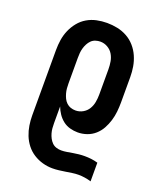

<svg xmlns="http://www.w3.org/2000/svg" viewBox="-139 -626 778 928"><g transform="rotate(20 250.0 -162.5)"><path d="M242 213Q216 213 191 206Q166 199 144 185Q122 171 106 150.5Q90 130 80.5 106Q71 82 67 56.5Q63 31 63 5V-330Q63 -357 67 -383Q71 -409 81.5 -433.5Q92 -458 109 -479Q126 -500 149 -513.5Q172 -527 198 -532.5Q224 -538 251 -538Q278 -538 304.5 -532.5Q331 -527 354.5 -514Q378 -501 396 -480.5Q414 -460 425 -435Q436 -410 440.5 -383.5Q445 -357 445 -330V-200Q445 -176 442.5 -152Q440 -128 433 -105Q426 -82 414.5 -61Q403 -40 385 -24Q367 -8 344 0Q321 8 297 8Q277 8 257 2.5Q237 -3 221 -15.5Q205 -28 193.5 -45Q182 -62 175 -81V5Q175 18 176 30.5Q177 43 180.5 55.5Q184 68 190 79.5Q196 91 205 100Q214 109 226.5 113Q239 117 252 117Q266 117 281 114.5Q296 112 310.5 109.5Q325 107 339.5 105.5Q354 104 369 104Q386 104 403 106Q420 108 437 113V209Q421 204 404.5 201.5Q388 199 372 199Q356 199 339.5 201.5Q323 204 307 206.5Q291 209 274.5 211Q258 213 242 213ZM251 -88Q271 -88 288.5 -98Q306 -108 316 -124.5Q326 -141 329.5 -160.5Q333 -180 333 -200V-330Q333 -350 329.5 -369.5Q326 -389 316 -405.5Q306 -422 288.5 -432Q271 -442 251 -442Q239 -442 226.5 -438Q214 -434 205 -425Q196 -416 190 -404.5Q184 -393 180.5 -380.5Q177 -368 176 -355.5Q175 -343 175 -330V-200Q175 -187 176 -174.5Q177 -162 180.5 -149.5Q184 -137 189.5 -125.5Q195 -114 204.5 -105Q214 -96 226 -92Q238 -88 251 -88Z"/></g></svg>

Font: Iosevka Slab
Style: Bold
Weight: 700
Monospace: yes
Designer: Belleve Invis
Foundry: Belleve Invis
Version: Version 11.1.1; ttfautohint (v1.8.3)